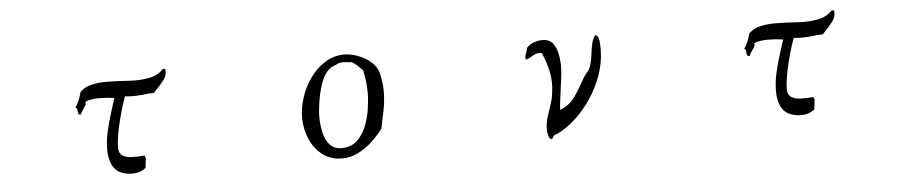

<svg xmlns="http://www.w3.org/2000/svg" viewBox="-34 -693 4069 858"><g transform="rotate(-5 2000.0 -264.0)"><path d="M720 -498Q724 -470 707.5 -448.5Q691 -427 673 -409Q670 -405 666.5 -401.5Q663 -398 660 -395Q645 -395 633 -394Q621 -393 610 -391Q592 -390 574 -389Q556 -388 530 -391Q524 -376 515.5 -348.5Q507 -321 498.5 -287.5Q490 -254 484.5 -221.5Q479 -189 479 -165Q479 -140 495 -129.5Q511 -119 537.5 -118Q564 -117 594 -120Q599 -112 598.5 -103.5Q598 -95 596 -85Q595 -80 594.5 -75Q594 -70 594 -65Q576 -49 550.5 -45.5Q525 -42 501 -48Q477 -54 464 -65Q445 -82 437.5 -107Q430 -132 430 -161Q430 -200 439.5 -242Q449 -284 461.5 -322.5Q474 -361 482 -388Q449 -393 413.5 -393Q378 -393 352 -383Q354 -374 350.5 -367.5Q347 -361 342 -354Q338 -348 334 -342Q330 -336 327 -328Q318 -326 316 -331.5Q314 -337 313 -344Q313 -350 311.5 -355Q310 -360 305 -361Q315 -375 322 -392Q329 -409 334 -428Q354 -448 382.5 -455Q411 -462 444 -463Q462 -463 480.5 -462.5Q499 -462 517 -461Q533 -460 549 -459Q565 -458 581 -458Q619 -458 652.5 -465.5Q686 -473 709 -498Z M1684 -315Q1684 -273 1676 -231Q1668 -189 1659 -148Q1639 -120 1609.5 -92.5Q1580 -65 1545.5 -47.5Q1511 -30 1474 -30Q1421 -30 1384 -59Q1347 -88 1328.5 -133.5Q1310 -179 1310 -227Q1310 -270 1325 -316.5Q1340 -363 1368 -402.5Q1396 -442 1435.5 -467Q1475 -492 1523 -492Q1557 -492 1596 -474.5Q1635 -457 1656 -430Q1672 -411 1678 -375.5Q1684 -340 1684 -315ZM1612 -312Q1612 -364 1600 -415Q1589 -426 1577.5 -436.5Q1566 -447 1552 -456Q1546 -455 1540 -455.5Q1534 -456 1528 -457Q1523 -457 1519 -457.5Q1515 -458 1511 -458Q1499 -458 1489 -453Q1477 -448 1465 -442.5Q1453 -437 1444 -427Q1424 -406 1411.5 -368Q1399 -330 1393 -290Q1387 -250 1387 -222Q1387 -201 1390.5 -176Q1394 -151 1403 -128Q1412 -105 1429.5 -90.5Q1447 -76 1474 -76Q1516 -76 1543 -100.5Q1570 -125 1585 -162.5Q1600 -200 1606 -240Q1612 -280 1612 -312Z M2666 -410Q2665 -355 2646 -300.5Q2627 -246 2594.5 -197.5Q2562 -149 2521 -111.5Q2480 -74 2436 -54Q2430 -55 2427 -52Q2424 -49 2422 -45Q2420 -41 2417 -37.5Q2414 -34 2406 -36Q2395 -55 2395 -81Q2395 -106 2403 -132.5Q2411 -159 2420.5 -186.5Q2430 -214 2433 -240Q2440 -291 2431 -333.5Q2422 -376 2403 -421Q2385 -424 2375 -420Q2365 -416 2356 -410Q2350 -407 2343.5 -403.5Q2337 -400 2329 -399Q2326 -408 2328 -415Q2330 -422 2333 -429Q2335 -434 2336.5 -439.5Q2338 -445 2339 -451Q2352 -465 2372.5 -472.5Q2393 -480 2415 -479Q2437 -478 2454 -463Q2470 -442 2476 -416.5Q2482 -391 2483 -363Q2483 -336 2479.5 -307Q2476 -278 2472 -249Q2469 -226 2466 -204Q2463 -182 2462 -161Q2505 -178 2529.5 -213Q2554 -248 2577 -291Q2585 -305 2596 -317.5Q2607 -330 2611 -343Q2619 -365 2622 -391Q2625 -417 2630 -441Q2635 -465 2648 -481Q2662 -475 2664 -455Q2666 -435 2666 -419Q2666 -413 2666 -410Z M3720 -498Q3724 -470 3707.5 -448.5Q3691 -427 3673 -409Q3670 -405 3666.5 -401.5Q3663 -398 3660 -395Q3645 -395 3633 -394Q3621 -393 3610 -391Q3592 -390 3574 -389Q3556 -388 3530 -391Q3524 -376 3515.5 -348.5Q3507 -321 3498.5 -287.5Q3490 -254 3484.5 -221.5Q3479 -189 3479 -165Q3479 -140 3495 -129.5Q3511 -119 3537.5 -118Q3564 -117 3594 -120Q3599 -112 3598.5 -103.5Q3598 -95 3596 -85Q3595 -80 3594.5 -75Q3594 -70 3594 -65Q3576 -49 3550.5 -45.5Q3525 -42 3501 -48Q3477 -54 3464 -65Q3445 -82 3437.5 -107Q3430 -132 3430 -161Q3430 -200 3439.5 -242Q3449 -284 3461.5 -322.5Q3474 -361 3482 -388Q3449 -393 3413.5 -393Q3378 -393 3352 -383Q3354 -374 3350.5 -367.5Q3347 -361 3342 -354Q3338 -348 3334 -342Q3330 -336 3327 -328Q3318 -326 3316 -331.5Q3314 -337 3313 -344Q3313 -350 3311.5 -355Q3310 -360 3305 -361Q3315 -375 3322 -392Q3329 -409 3334 -428Q3354 -448 3382.5 -455Q3411 -462 3444 -463Q3462 -463 3480.5 -462.5Q3499 -462 3517 -461Q3533 -460 3549 -459Q3565 -458 3581 -458Q3619 -458 3652.5 -465.5Q3686 -473 3709 -498Z"/></g></svg>

Font: Yuji Mai
Style: Regular
Weight: 400
Designer: Kataoka Yuji
Foundry: Kinuta Font Factory
Version: Version 3.002